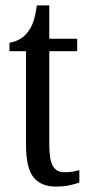

<svg xmlns="http://www.w3.org/2000/svg" viewBox="-20 -679 331 709"><path d="M187 10Q131 10 103.5 -24.5Q76 -59 76 -145V-490H15V-521Q59 -529 82 -560Q94 -575 102 -596Q110 -617 116 -659H162V-536H265V-490H162V-144Q162 -90 175 -66.5Q188 -43 217 -43Q234 -43 247 -45Q260 -47 273 -51V-5Q260 0 238 5Q216 10 187 10Z"/></svg>

Font: Noto Serif Khmer ExtraCondensed
Style: Regular
Weight: 400
Width: 2
Designer: Danh Hong and the Monotype Design Team
Foundry: Monotype Imaging Inc.
Version: Version 2.004; ttfautohint (v1.8.4.7-5d5b)